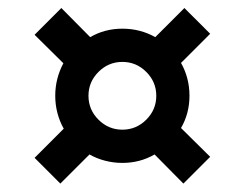

<svg xmlns="http://www.w3.org/2000/svg" viewBox="-20 -573 602 472"><path d="M128.3 -121.7 65 -185 136.7 -256.7Q126.7 -274.2 121.2 -295Q115.8 -315.8 115.8 -337.5Q115.8 -380 135.8 -417.5L65 -487.5L130.8 -553.3L201.7 -481.7Q237.5 -502.5 280.8 -502.5Q303.3 -502.5 323.8 -497.1Q344.2 -491.7 361.7 -481.7L433.3 -553.3L496.7 -490L425 -418.3Q435 -400.8 440.4 -380.4Q445.8 -360 445.8 -337.5Q445.8 -294.2 425 -258.3L496.7 -187.5L430.8 -121.7L360 -193.3Q324.2 -172.5 280.8 -172.5Q259.2 -172.5 238.3 -177.9Q217.5 -183.3 200 -193.3ZM280.8 -254.2Q315 -254.2 339.6 -278.8Q364.2 -303.3 364.2 -337.5Q364.2 -371.7 339.6 -396.2Q315 -420.8 280.8 -420.8Q246.7 -420.8 222.1 -396.2Q197.5 -371.7 197.5 -337.5Q197.5 -303.3 222.1 -278.8Q246.7 -254.2 280.8 -254.2Z"/></svg>

Font: Funnel Display Light Medium
Style: Regular
Weight: 500
Version: Version 1.000